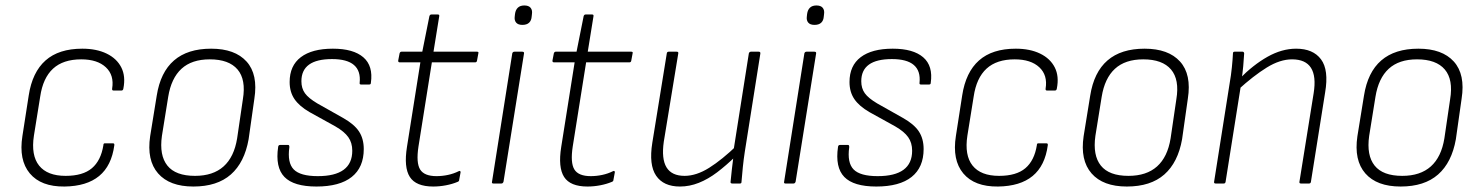

<svg xmlns="http://www.w3.org/2000/svg" viewBox="-20 -671 5408 702"><path d="M216 11Q130 12 89 -37Q48 -86 62 -174L85 -322Q98 -407 146.5 -450Q195 -493 281 -493Q333 -493 370 -475Q407 -457 423.5 -424.5Q440 -392 431 -347Q430 -340 424 -340H395Q389 -340 390 -347Q398 -396 367 -425Q336 -454 277 -454Q211 -454 174 -420Q137 -386 127 -318L104 -175Q93 -103 123 -65.5Q153 -28 220 -28Q283 -28 316 -56Q349 -84 358 -140Q358 -147 363 -147H393Q399 -147 398 -140Q388 -65 342.5 -27.5Q297 10 216 11Z M687 11Q600 11 558 -37Q516 -85 529 -173L553 -321Q580 -493 752 -493Q839 -493 881.5 -446Q924 -399 910 -310L889 -162Q874 -77 824 -33Q774 11 687 11ZM693 -28Q759 -28 797.5 -62.5Q836 -97 847 -165L868 -308Q880 -380 848.5 -417Q817 -454 747 -454Q681 -454 643.5 -419.5Q606 -385 595 -317L572 -174Q562 -103 592 -65.5Q622 -28 693 -28Z M1137 11Q1054 11 1020 -24Q986 -59 997 -134Q998 -141 1004 -141H1034Q1038 -141 1038 -133Q1030 -76 1054 -51.5Q1078 -27 1142 -27Q1268 -27 1268 -120Q1268 -149 1253.5 -169.5Q1239 -190 1206 -209L1112 -261Q1074 -283 1056.5 -309Q1039 -335 1039 -371Q1039 -431 1080 -462Q1121 -493 1197 -493Q1272 -493 1308.5 -461.5Q1345 -430 1336 -368Q1336 -362 1330 -362H1300Q1294 -362 1295 -368Q1304 -455 1194 -455Q1082 -455 1082 -374Q1082 -348 1095 -330Q1108 -312 1140 -293L1234 -240Q1275 -217 1292.5 -190.5Q1310 -164 1310 -126Q1310 -59 1266 -24Q1222 11 1137 11Z M1564 11Q1501 11 1478.5 -24Q1456 -59 1468 -134L1517 -443H1442Q1435 -443 1436 -450L1441 -476Q1443 -482 1448 -482H1524L1550 -612Q1552 -618 1557 -618H1581Q1587 -618 1586 -612L1565 -482H1724Q1731 -482 1729 -476L1724 -449Q1723 -443 1717 -443H1559L1510 -135Q1501 -76 1516 -51.5Q1531 -27 1576 -27Q1597 -27 1618 -31.5Q1639 -36 1657 -45Q1661 -47 1662.5 -45.5Q1664 -44 1664 -41L1659 -14Q1659 -8 1653 -6Q1634 2 1610.5 6.5Q1587 11 1564 11Z M1784 0Q1777 0 1779 -7L1853 -476Q1855 -482 1861 -482H1889Q1897 -482 1896 -476L1821 -7Q1819 0 1813 0ZM1890 -580Q1874 -580 1867 -588.5Q1860 -597 1862 -611L1863 -620Q1865 -635 1873.5 -643Q1882 -651 1897 -651Q1913 -651 1920 -642.5Q1927 -634 1925 -620L1924 -611Q1923 -596 1914.5 -588Q1906 -580 1890 -580Z M2128 11Q2065 11 2042.5 -24Q2020 -59 2032 -134L2081 -443H2006Q1999 -443 2000 -450L2005 -476Q2007 -482 2012 -482H2088L2114 -612Q2116 -618 2121 -618H2145Q2151 -618 2150 -612L2129 -482H2288Q2295 -482 2293 -476L2288 -449Q2287 -443 2281 -443H2123L2074 -135Q2065 -76 2080 -51.5Q2095 -27 2140 -27Q2161 -27 2182 -31.5Q2203 -36 2221 -45Q2225 -47 2226.5 -45.5Q2228 -44 2228 -41L2223 -14Q2223 -8 2217 -6Q2198 2 2174.5 6.5Q2151 11 2128 11Z M2466 11Q2406 11 2379 -28.5Q2352 -68 2365 -149L2418 -476Q2419 -482 2425 -482H2454Q2461 -482 2460 -476L2407 -153Q2398 -90 2417 -59Q2436 -28 2483 -28Q2526 -28 2573 -57.5Q2620 -87 2676 -141L2670 -100Q2635 -66 2602 -41Q2569 -16 2535 -2.5Q2501 11 2466 11ZM2658 0Q2651 0 2651 -5Q2653 -29 2656 -53Q2659 -77 2662 -102V-121L2718 -476Q2720 -482 2726 -482H2754Q2761 -482 2760 -475L2703 -115Q2699 -89 2696 -60Q2693 -31 2691 -5Q2691 0 2685 0Z M2852 0Q2845 0 2847 -7L2921 -476Q2923 -482 2929 -482H2957Q2965 -482 2964 -476L2889 -7Q2887 0 2881 0ZM2958 -580Q2942 -580 2935 -588.5Q2928 -597 2930 -611L2931 -620Q2933 -635 2941.5 -643Q2950 -651 2965 -651Q2981 -651 2988 -642.5Q2995 -634 2993 -620L2992 -611Q2991 -596 2982.5 -588Q2974 -580 2958 -580Z M3184 11Q3101 11 3067 -24Q3033 -59 3044 -134Q3045 -141 3051 -141H3081Q3085 -141 3085 -133Q3077 -76 3101 -51.5Q3125 -27 3189 -27Q3315 -27 3315 -120Q3315 -149 3300.5 -169.5Q3286 -190 3253 -209L3159 -261Q3121 -283 3103.5 -309Q3086 -335 3086 -371Q3086 -431 3127 -462Q3168 -493 3244 -493Q3319 -493 3355.5 -461.5Q3392 -430 3383 -368Q3383 -362 3377 -362H3347Q3341 -362 3342 -368Q3351 -455 3241 -455Q3129 -455 3129 -374Q3129 -348 3142 -330Q3155 -312 3187 -293L3281 -240Q3322 -217 3339.5 -190.5Q3357 -164 3357 -126Q3357 -59 3313 -24Q3269 11 3184 11Z M3629 11Q3543 12 3502 -37Q3461 -86 3475 -174L3498 -322Q3511 -407 3559.5 -450Q3608 -493 3694 -493Q3746 -493 3783 -475Q3820 -457 3836.5 -424.5Q3853 -392 3844 -347Q3843 -340 3837 -340H3808Q3802 -340 3803 -347Q3811 -396 3780 -425Q3749 -454 3690 -454Q3624 -454 3587 -420Q3550 -386 3540 -318L3517 -175Q3506 -103 3536 -65.5Q3566 -28 3633 -28Q3696 -28 3729 -56Q3762 -84 3771 -140Q3771 -147 3776 -147H3806Q3812 -147 3811 -140Q3801 -65 3755.5 -27.5Q3710 10 3629 11Z M4100 11Q4013 11 3971 -37Q3929 -85 3942 -173L3966 -321Q3993 -493 4165 -493Q4252 -493 4294.5 -446Q4337 -399 4323 -310L4302 -162Q4287 -77 4237 -33Q4187 11 4100 11ZM4106 -28Q4172 -28 4210.5 -62.5Q4249 -97 4260 -165L4281 -308Q4293 -380 4261.5 -417Q4230 -454 4160 -454Q4094 -454 4056.5 -419.5Q4019 -385 4008 -317L3985 -174Q3975 -103 4005 -65.5Q4035 -28 4106 -28Z M4737 0Q4730 0 4731 -6L4783 -330Q4803 -454 4704 -454Q4660 -454 4611.5 -424Q4563 -394 4506 -342L4511 -382Q4562 -434 4614.5 -463.5Q4667 -493 4719 -493Q4781 -493 4810 -454Q4839 -415 4825 -333L4773 -6Q4772 0 4766 0ZM4425 0Q4418 0 4419 -6L4476 -367Q4481 -395 4484 -424.5Q4487 -454 4488 -476Q4488 -482 4494 -482H4523Q4528 -482 4529 -476Q4528 -456 4525.5 -428.5Q4523 -401 4519 -377L4518 -365L4461 -6Q4460 0 4454 0Z M5101 11Q5014 11 4972 -37Q4930 -85 4943 -173L4967 -321Q4994 -493 5166 -493Q5253 -493 5295.5 -446Q5338 -399 5324 -310L5303 -162Q5288 -77 5238 -33Q5188 11 5101 11ZM5107 -28Q5173 -28 5211.5 -62.5Q5250 -97 5261 -165L5282 -308Q5294 -380 5262.5 -417Q5231 -454 5161 -454Q5095 -454 5057.5 -419.5Q5020 -385 5009 -317L4986 -174Q4976 -103 5006 -65.5Q5036 -28 5107 -28Z"/></svg>

Font: Sofia Sans Semi Condensed ExtraLight
Style: Italic
Weight: 250
Italic angle: -9°
Version: Version 4.100